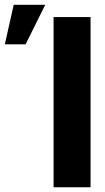

<svg xmlns="http://www.w3.org/2000/svg" viewBox="-80 -791 443 811"><path d="M302.5 -718.8V0H146.3V-718.8ZM-59.6 -603.7 -22.1 -770.7H111.1L28.1 -603.7Z"/></svg>

Font: Inter Display V
Style: Regular
Weight: 400
Designer: Rasmus Andersson
Foundry: rsms
Version: Version 3.015;git-src